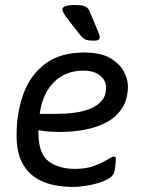

<svg xmlns="http://www.w3.org/2000/svg" viewBox="-20 -738 579 764"><path d="M354 -576Q333 -576 322 -580Q311 -584 298 -600L251 -660Q228 -690 228 -700Q228 -718 278 -718Q309 -718 320.5 -711.5Q332 -705 337 -692L369 -616Q377 -597 377 -590Q377 -576 354 -576ZM315 -529Q381 -529 419 -506.5Q457 -484 473 -453Q489 -422 489 -396Q489 -344 466.5 -308.5Q444 -273 405 -252Q366 -231 318 -222Q270 -213 219 -213Q191 -213 170 -215Q149 -217 133 -220V-210Q133 -127 173 -96.5Q213 -66 279 -66Q324 -66 356 -78.5Q388 -91 407.5 -103Q427 -115 434 -115Q437 -115 439 -113.5Q441 -112 441 -103Q441 -101 440 -87.5Q439 -74 436 -58Q433 -40 413.5 -28Q394 -16 367 -8.5Q340 -1 314 2.5Q288 6 272 6Q235 6 195.5 -1.5Q156 -9 122 -30.5Q88 -52 67 -93Q46 -134 46 -201Q46 -291 73.5 -365.5Q101 -440 160.5 -484.5Q220 -529 315 -529ZM312 -457Q241 -457 195 -411.5Q149 -366 138 -285H209Q218 -285 240 -286Q262 -287 289.5 -291.5Q317 -296 342.5 -307Q368 -318 385 -337.5Q402 -357 402 -388Q402 -419 377.5 -438Q353 -457 312 -457Z"/></svg>

Font: Asap
Style: Italic
Weight: 400
Italic angle: -6°
Designer: Pablo Cosgaya
Foundry: Omnibus-Type
Version: Version 3.001; ttfautohint (v1.8.3)